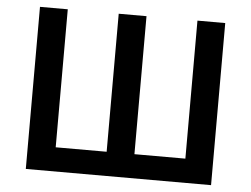

<svg xmlns="http://www.w3.org/2000/svg" viewBox="-50 -763 1081 826"><g transform="rotate(5 490.0 -350.0)"><path d="M90 0V-700H210V-104H430V-700H550V-104H770V-700H890V0Z"/></g></svg>

Font: Golos Text Medium
Style: Regular
Weight: 500
Designer: A.Korolkova, Vitaly Kuzmin
Foundry: ParaType Ltd
Version: Version 2.004